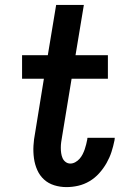

<svg xmlns="http://www.w3.org/2000/svg" viewBox="-20 -755 540 783"><path d="M251 8Q225 8 201 0.5Q177 -7 159.5 -23Q142 -39 132 -61.5Q122 -84 118.5 -109.5Q115 -135 116.5 -161Q118 -187 123 -212L159 -434H70V-530H175L209 -735H322L288 -530H420V-434H272L233 -197Q231 -186 229.5 -175Q228 -164 228 -152.5Q228 -141 229.5 -130.5Q231 -120 235 -110.5Q239 -101 247.5 -94.5Q256 -88 267 -88Q277 -88 287 -93.5Q297 -99 304.5 -107.5Q312 -116 317 -126Q322 -136 325.5 -146Q329 -156 331.5 -166.5Q334 -177 336 -187Q336 -189 336 -190Q336 -191 337 -193H448Q448 -190 447.5 -187.5Q447 -185 447 -183Q442 -158 434.5 -135Q427 -112 414.5 -90Q402 -68 384.5 -48.5Q367 -29 345 -16Q323 -3 299 2.5Q275 8 251 8Z"/></svg>

Font: Iosevka Curly Slab Oblique
Style: Bold
Weight: 700
Italic angle: -9°
Monospace: yes
Designer: Belleve Invis
Foundry: Belleve Invis
Version: Version 11.1.0; ttfautohint (v1.8.3)